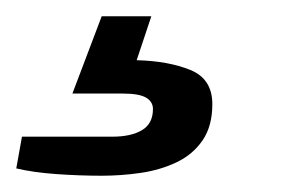

<svg xmlns="http://www.w3.org/2000/svg" viewBox="-96 -36 345 236"><path d="M29 180Q2 180 -26.5 178Q-55 176 -76 171L-69 132H42Q65 132 78.5 124Q92 116 92 98Q92 89 83.5 84Q75 79 55 79H-7L29 -16H90L72 38Q111 39 138 50Q165 61 165 92Q165 119 153 136.5Q141 154 121 163.5Q101 173 77 176.5Q53 180 29 180Z"/></svg>

Font: Archivo SemiExpanded
Style: Italic
Weight: 400
Width: 6
Italic angle: -10°
Designer: Hector Gatti
Foundry: Omnibus-Type
Version: Version 2.001